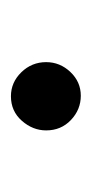

<svg xmlns="http://www.w3.org/2000/svg" viewBox="74 -434 171 360"><g transform="rotate(90 160.0 -253.5)"><path d="M96 -254Q96 -280 114.5 -299.5Q133 -319 159 -319Q185 -319 204.5 -300.5Q224 -282 224 -254Q224 -229 206 -208.5Q188 -188 160 -188Q134 -188 115 -207.5Q96 -227 96 -254Z"/></g></svg>

Font: Sedan SC
Style: Regular
Weight: 400
Designer: Sebastian Salazar
Foundry: Sebastian Salazar
Version: Version 1.100; ttfautohint (v1.8.4.7-5d5b)